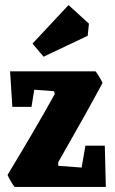

<svg xmlns="http://www.w3.org/2000/svg" viewBox="-20 -742 457 762"><path d="M10 -48Q111 -214 197 -368L195 -380L116 -386L105 -318H29L20 -459H359Q365 -452 374 -437Q383 -422 387 -413Q325 -297 211 -98V-84L304 -77L319 -164H396L400 0H38Q32 -7 23 -22.5Q14 -38 10 -48ZM153 -517 109 -569 252 -722 333 -648 328 -600Z"/></svg>

Font: Grenze ExtraBold
Style: Regular
Weight: 800
Designer: Renata Polastri
Foundry: Omnibus-Type
Version: Version 1.002; ttfautohint (v1.8)